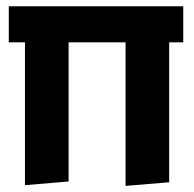

<svg xmlns="http://www.w3.org/2000/svg" viewBox="-20 -591 625 619"><path d="M384.8 -548.3 525.4 -560.1V-3.4L384.8 8.3ZM60.5 -550.8 201.2 -562.5V-5.9L60.5 5.9ZM8.3 -570.8H570.8V-454.6H8.3Z"/></svg>

Font: Francois One
Style: Regular
Weight: 400
Designer: Vernon Adams
Foundry: vernon adams
Version: Version 1.000